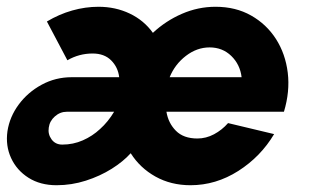

<svg xmlns="http://www.w3.org/2000/svg" viewBox="-57 -534 934 567"><path d="M110 13Q62 13 27.2 -9Q-7.5 -31 -24.2 -67.2Q-41 -103.5 -35 -146.5Q-28.5 -189 -1.8 -225.2Q25 -261.5 66 -283.8Q107 -306 154.5 -306H295Q291.5 -335.5 271.2 -355.8Q251 -376 216.5 -376Q176.5 -376 142 -356L81.5 -470.5Q117.5 -492 156.2 -503Q195 -514 234 -514Q284 -514 326 -494Q368 -474 394.5 -437Q432.5 -472.5 480.2 -493.2Q528 -514 579.5 -514Q639 -514 684.5 -488.2Q730 -462.5 758 -418.8Q786 -375 792.8 -319.2Q799.5 -263.5 781.5 -204H434.5Q440 -170.5 462.5 -147.8Q485 -125 526 -125Q551.5 -125 575 -137.5Q598.5 -150 616.5 -170.5L752.5 -138Q713 -71.5 646.8 -29.2Q580.5 13 505.5 13Q448 13 402.2 -12.5Q356.5 -38 329 -81.5Q307 -57 272.8 -35.5Q238.5 -14 196.5 -0.5Q154.5 13 110 13ZM444 -306H656.5Q652 -343.5 626 -368.8Q600 -394 562 -394Q524.5 -394 492 -369Q459.5 -344 444 -306ZM127 -107Q159 -107 187.5 -119.5Q216 -132 238.5 -153Q262 -174 280 -204H140.5Q120.5 -204 105 -190.2Q89.5 -176.5 87 -157Q84 -138 95.2 -122.5Q106.5 -107 127 -107Z"/></svg>

Font: Urbanist ExtraBold
Style: Italic
Weight: 800
Italic angle: -8°
Designer: Corey Hu
Foundry: Corey Hu
Version: Version 1.321; ttfautohint (v1.8.4.7-5d5b)